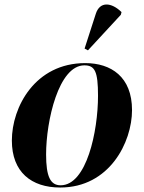

<svg xmlns="http://www.w3.org/2000/svg" viewBox="-20 -828 643 858"><path d="M373 -603 520 -762 523 -774C478 -818 426 -823 408 -766L358 -611ZM249 10C469 10 570 -192 570 -336C570 -485 476 -546 361 -546C137 -546 33 -350 33 -200C33 -59 120 10 249 10ZM251 0C205 0 186 -39 186 -138C186 -288 242 -536 357 -536C404 -536 418 -509 418 -400C418 -241 367 0 251 0Z"/></svg>

Font: Noto Serif Display
Style: Bold Italic
Weight: 700
Italic angle: -12°
Designer: Monotype Design Team
Foundry: Monotype Imaging Inc.
Version: Version 2.009